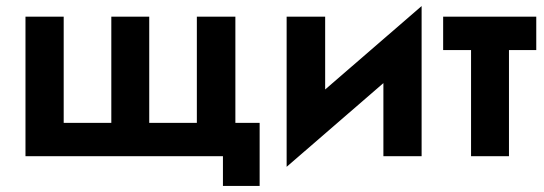

<svg xmlns="http://www.w3.org/2000/svg" viewBox="-20 -515 1793 633"><path d="M629 -110V-460H756V-110H836V98H715V0H64V-460H190V-110H347V-460H472V-110Z M925 35V-460H1052V-220L1370 -495V0H1244V-241Z M1748 -460V-350H1658V0H1533V-350H1441V-460Z"/></svg>

Font: Venryn Sans SemiBold
Style: Regular
Weight: 600
Designer: Owen Earl, indestructible type* (font) & Cristiano Sobral (main changes)
Version: Version 3.60;October 28, 2020;FontCreator 13.0.0.2681 64-bit